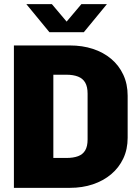

<svg xmlns="http://www.w3.org/2000/svg" viewBox="-20 -905 640 925"><path d="M47 0V-686H317Q377 -686 427.5 -669.5Q478 -653 515.5 -621.5Q553 -590 574 -545Q595 -500 595 -444V-241Q595 -186 574 -141.5Q553 -97 515.5 -65.5Q478 -34 427.5 -17Q377 0 317 0ZM237 -144H300Q333 -144 356 -152.5Q379 -161 390.5 -180.5Q402 -200 402 -233V-454Q402 -487 390.5 -507Q379 -527 356 -536Q333 -545 300 -545H237ZM218 -750 107 -885H230L317 -782H285L372 -885H495L384 -750Z"/></svg>

Font: Chivo Mono ExtraBold
Style: Regular
Weight: 800
Monospace: yes
Designer: Hector Gatti
Foundry: Omnibus-Type
Version: Version 1.008